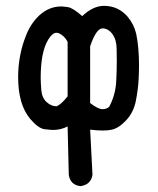

<svg xmlns="http://www.w3.org/2000/svg" viewBox="-20 -501 540 656"><path d="M255 135Q220 131 215 96L211 -69Q188 -57 161 -57Q154 -57 132.5 -59.5Q111 -62 83 -95Q42 -144 42 -237Q42 -304 63 -364Q78 -409 104 -438Q141 -479 189 -479Q196 -479 212.5 -476.5Q229 -474 261 -446Q298 -481 335 -481Q384 -481 416 -444Q437 -419 445 -387Q455 -341 455 -276Q455 -257 453.5 -227.5Q452 -198 444.5 -158Q437 -118 411.5 -90.5Q386 -63 362 -58Q350 -55 331 -55Q313 -55 288 -58L296 96Q291 130 255 135ZM330 -128Q344 -128 353 -136Q374 -175 377 -221Q379 -256 379 -292Q379 -304 378.5 -334Q378 -364 366 -382Q351 -404 330 -404Q309 -404 288 -343V-149Q315 -128 330 -128ZM174 -138Q191 -146 211 -172V-358Q201 -378 182 -387Q178 -389 173 -389Q159 -389 145 -366Q119 -324 119 -235Q119 -222 121 -194.5Q123 -167 139 -152.5Q155 -138 172 -138Z"/></svg>

Font: Xiaolai Mono SC
Style: Regular
Weight: 400
Monospace: yes
Designer: LXGW / Nozomi Seto
Version: Version 3.113;September 30, 2024